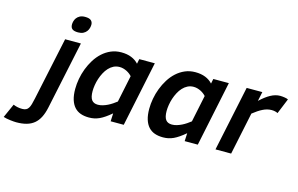

<svg xmlns="http://www.w3.org/2000/svg" viewBox="-275 -990 2264 1458"><g transform="rotate(15 857.0 -261.5)"><path d="M141.1 22Q131.3 67.9 114.7 100.3Q98.1 132.8 73.2 153.3Q48.3 173.8 13.9 183.3Q-20.5 192.9 -65.9 192.9Q-74.2 192.9 -86.9 191.9Q-99.6 190.9 -113.8 189.2Q-127.9 187.5 -142.1 184.8Q-156.2 182.1 -168 178.2L-119.1 68.8Q-103.5 75.7 -86.4 79.3Q-69.3 83 -48.8 83Q-30.8 83 -19 77.4Q-7.3 71.8 0.5 59.6Q8.3 47.4 13.7 28.3Q19 9.3 24.9 -18.1L129.9 -512.2H253.9ZM150.9 -634.8Q150.9 -645 154.3 -658.9Q157.7 -672.9 166.7 -685.5Q175.8 -698.2 191.9 -707Q208 -715.8 232.9 -715.8Q266.1 -715.8 280 -703.6Q293.9 -691.4 293.9 -669.9Q293.9 -658.2 290 -643.8Q286.1 -629.4 276.6 -616.9Q267.1 -604.5 251.2 -596.2Q235.4 -587.9 210.9 -587.9Q193.8 -587.9 182.1 -591.1Q170.4 -594.2 163.6 -600.3Q156.7 -606.4 153.8 -615.2Q150.9 -624 150.9 -634.8Z M301.3 -168Q301.3 -206.5 308.8 -248Q316.4 -289.6 331.5 -329.3Q346.7 -369.1 369.1 -405Q391.6 -440.9 421.4 -468Q451.2 -495.1 488 -511Q524.9 -526.9 568.8 -526.9Q614.3 -526.9 648.2 -513.2Q682.1 -499.5 705.1 -474.1L712.9 -512.2H835L728 0H625L627.9 -63Q602.5 -41.5 580.8 -26.6Q559.1 -11.7 539.1 -2.4Q519 6.8 499 11Q479 15.1 457 15.1Q420.4 15.1 391.6 4.9Q362.8 -5.4 342.8 -27.6Q322.8 -49.8 312 -84.5Q301.3 -119.1 301.3 -168ZM683.1 -370.1Q675.3 -378.9 664.6 -387.2Q653.8 -395.5 641.1 -401.9Q628.4 -408.2 614.3 -412.1Q600.1 -416 585 -416Q559.1 -416 537.8 -405.3Q516.6 -394.5 499.8 -376.2Q482.9 -357.9 470.5 -334.2Q458 -310.5 449.7 -285.2Q441.4 -259.8 437.3 -233.9Q433.1 -208 433.1 -186Q433.1 -139.2 448.7 -117.7Q464.4 -96.2 498 -96.2Q517.1 -96.2 536.4 -102.1Q555.7 -107.9 574 -116.9Q592.3 -126 608.9 -137.2Q625.5 -148.4 639.2 -159.2Z M883.3 -168Q883.3 -206.5 890.9 -248Q898.4 -289.6 913.6 -329.3Q928.7 -369.1 951.2 -405Q973.6 -440.9 1003.4 -468Q1033.2 -495.1 1070.1 -511Q1106.9 -526.9 1150.9 -526.9Q1196.3 -526.9 1230.2 -513.2Q1264.2 -499.5 1287.1 -474.1L1294.9 -512.2H1417L1310.1 0H1207L1210 -63Q1184.6 -41.5 1162.8 -26.6Q1141.1 -11.7 1121.1 -2.4Q1101.1 6.8 1081.1 11Q1061 15.1 1039.1 15.1Q1002.4 15.1 973.6 4.9Q944.8 -5.4 924.8 -27.6Q904.8 -49.8 894 -84.5Q883.3 -119.1 883.3 -168ZM1265.1 -370.1Q1257.3 -378.9 1246.6 -387.2Q1235.8 -395.5 1223.1 -401.9Q1210.4 -408.2 1196.3 -412.1Q1182.1 -416 1167 -416Q1141.1 -416 1119.9 -405.3Q1098.6 -394.5 1081.8 -376.2Q1064.9 -357.9 1052.5 -334.2Q1040 -310.5 1031.7 -285.2Q1023.4 -259.8 1019.3 -233.9Q1015.1 -208 1015.1 -186Q1015.1 -139.2 1030.8 -117.7Q1046.4 -96.2 1080.1 -96.2Q1099.1 -96.2 1118.4 -102.1Q1137.7 -107.9 1156 -116.9Q1174.3 -126 1190.9 -137.2Q1207.5 -148.4 1221.2 -159.2Z M1833 -388.2Q1826.2 -392.1 1813.5 -395.5Q1800.8 -398.9 1784.2 -398.9Q1750.5 -398.9 1716.1 -381.8Q1681.6 -364.7 1642.1 -333L1572.3 0H1449.2L1557.1 -512.2H1680.2L1665 -439Q1706.5 -478.5 1744.6 -499.3Q1782.7 -520 1819.3 -520Q1828.1 -520 1837.6 -519Q1847.2 -518.1 1855.7 -516.6Q1864.3 -515.1 1871.1 -513.2Q1877.9 -511.2 1882.3 -508.8Z"/></g></svg>

Font: Clear Sans
Style: Bold Italic
Weight: 700
Italic angle: -12°
Foundry: Intel Corporation
Version: Version 1.00